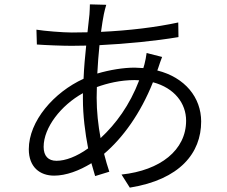

<svg xmlns="http://www.w3.org/2000/svg" viewBox="-20 -812 1040 880"><path d="M618 -444C574 -329 511 -244 441 -179C430 -238 423 -301 423 -364L424 -413C471 -430 531 -445 597 -445ZM723 -551 652 -569C650 -554 646 -531 642 -517L637 -500L597 -502C546 -502 484 -492 426 -475C428 -520 432 -564 436 -605C558 -611 691 -624 798 -642L797 -709C695 -687 572 -672 443 -666C447 -698 452 -725 456 -747C459 -760 463 -778 467 -790L392 -792C392 -780 391 -763 390 -746L381 -664L309 -663C269 -663 182 -670 147 -676L149 -608C189 -605 267 -602 308 -602L375 -603C370 -555 365 -503 363 -451C227 -389 112 -257 112 -128C112 -46 163 -7 228 -7C283 -7 344 -30 399 -64L416 -5L481 -25C473 -50 464 -78 457 -107C543 -180 624 -292 681 -435C780 -409 833 -338 833 -259C833 -124 715 -31 537 -12L575 48C805 11 902 -111 902 -255C902 -365 828 -457 701 -489L705 -500C710 -515 718 -539 723 -551ZM360 -385V-358C360 -284 370 -203 384 -132C331 -94 280 -75 239 -75C201 -75 180 -97 180 -139C180 -227 259 -329 360 -385Z"/></svg>

Font: Noto Sans JP DemiLight
Style: Regular
Weight: 350
Designer: Ryoko NISHIZUKA 西塚涼子 (kana, bopomofo & ideographs); Paul D. Hunt (Latin, Greek & Cyrillic); Sandoll Communications 산돌커뮤니
Foundry: Adobe
Version: Version 2.004;hotconv 1.0.118;makeotfexe 2.5.65603